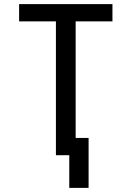

<svg xmlns="http://www.w3.org/2000/svg" viewBox="-20 -755 640 934"><path d="M411 159H317V0H252V-651H73V-735H527V-651H348V-84H411Z"/></svg>

Font: Iosevka Custom Medium Extended
Style: Regular
Weight: 500
Width: 7
Monospace: yes
Designer: Belleve Invis
Foundry: Belleve Invis
Version: Version 11.2.4; ttfautohint (v1.8.4)